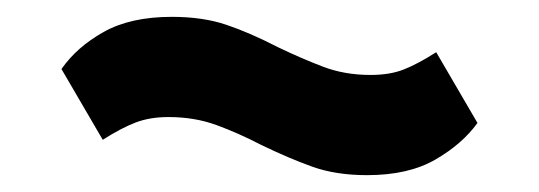

<svg xmlns="http://www.w3.org/2000/svg" viewBox="-20 -420 640 228"><path d="M416 -212Q379 -212 351 -222Q323 -232 290 -248Q263 -262 237 -271.5Q211 -281 180 -281Q158 -281 141 -274.5Q124 -268 102 -254L53 -338Q71 -364 103 -382Q135 -400 184 -400Q221 -400 249 -390.5Q277 -381 310 -364Q337 -351 363 -341Q389 -331 420 -331Q443 -331 459.5 -337.5Q476 -344 498 -358L547 -274Q529 -249 497 -230.5Q465 -212 416 -212Z"/></svg>

Font: IBM Plex Sans Var
Style: Regular
Weight: 400
Designer: Mike Abbink, Paul van der Laan, Pieter van Rosmalen
Foundry: Bold Monday
Version: Version 3.000